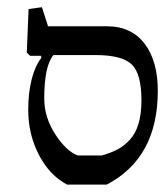

<svg xmlns="http://www.w3.org/2000/svg" viewBox="-20 -501 448 521"><path d="M162.1 0Q114.3 -25.4 85.4 -81.1Q56.6 -136.7 56.6 -203.1Q56.6 -250 66.2 -286.6Q75.7 -323.2 91.8 -343.3V-349.6H61.5L52.7 -358.4L57.6 -476.6L93.8 -481.4L110.4 -429.7H269.5Q336.4 -429.7 372.3 -382.6Q408.2 -335.4 408.2 -254.4Q408.2 -72.3 269.5 0ZM191.4 -79.1H256.3Q281.7 -86.4 299.6 -95.9Q317.4 -105.5 332.8 -122.3Q348.1 -139.2 356 -165.5Q363.8 -191.9 363.8 -229Q363.8 -300.8 337.4 -326.2Q311 -351.6 238.8 -351.6H125Q100.1 -321.8 100.1 -233.9Q100.1 -182.1 130.4 -136Q160.6 -89.8 191.4 -79.1Z"/></svg>

Font: Neuton
Style: Regular
Weight: 400
Designer: Brian M Zick
Version: Version 1.3